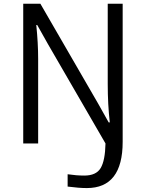

<svg xmlns="http://www.w3.org/2000/svg" viewBox="-20 -751 764 1005"><path d="M101.6 0V-731.4H191.4L494.1 -208L548.8 -110.4H554.7Q543.9 -204.1 543.9 -311.5V-731.4H622.1V-8.8Q622.1 233.4 434.6 233.4Q393.6 233.4 334 225.6V161.1Q379.9 168 420.9 168Q483.4 168 506.8 128.9Q530.3 89.8 532.2 0L231.4 -519.5L174.8 -620.1H169.9Q179.7 -524.4 179.7 -442.4V0Z"/></svg>

Font: Gothic A1
Style: Regular
Weight: 400
Designer: HanYang I&C Co.,Ltd.
Foundry: HanYang I&C Co.,Ltd.
Version: Version 2.50